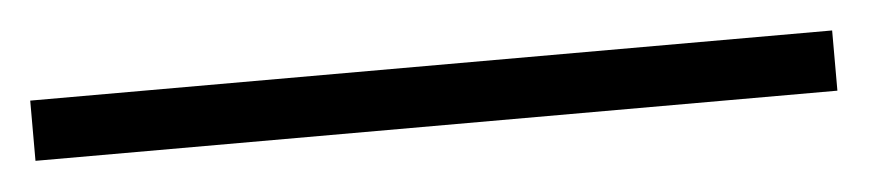

<svg xmlns="http://www.w3.org/2000/svg" viewBox="-23 -25 611 135"><g transform="rotate(-5 282.0 42.0)"><path d="M-1 63.5H565V21H-1Z"/></g></svg>

Font: Anybody Light
Style: Regular
Weight: 300
Designer: Tyler Finck
Foundry: Etcetera Type Company
Version: Version 1.111; ttfautohint (v1.8.4)